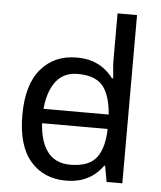

<svg xmlns="http://www.w3.org/2000/svg" viewBox="-54 -807 723 864"><g transform="rotate(5 307.5 -375.0)"><path d="M104 -238V-303H480V-238ZM275 10Q175 10 115 -59.5Q55 -129 55 -267Q55 -405 115.5 -475.5Q176 -546 276 -546Q318 -546 349 -535.5Q380 -525 403 -507Q426 -489 442 -467H448Q447 -480 444.5 -505.5Q442 -531 442 -546V-760H530V0H459L446 -72H442Q426 -49 403 -30.5Q380 -12 348.5 -1Q317 10 275 10ZM289 -63Q374 -63 408.5 -109.5Q443 -156 443 -250V-266Q443 -366 410 -419.5Q377 -473 288 -473Q217 -473 181.5 -416.5Q146 -360 146 -265Q146 -169 181.5 -116Q217 -63 289 -63Z"/></g></svg>

Font: uguzrati05
Style: Book
Weight: 400
Designer: Jelle Bosma - Monotype Design Team, Universal Thirst
Foundry: Monotype Imaging Inc.
Version: Version 2.106